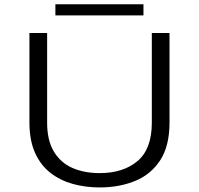

<svg xmlns="http://www.w3.org/2000/svg" viewBox="-20 -852 915 884"><path d="M439 11Q373.5 11 315 -5.2Q256.5 -21.5 211.5 -56.8Q166.5 -92 141 -149.2Q115.5 -206.5 115.5 -288.5V-700H197V-287Q197 -206.5 227.5 -155Q258 -103.5 312.5 -79.2Q367 -55 439 -55Q547.5 -55 613.2 -110.5Q679 -166 679 -287V-700H760.5V-288.5Q760.5 -179 717 -113.2Q673.5 -47.5 600.5 -18.2Q527.5 11 439 11ZM235 -781V-832.5H640.5V-781Z"/></svg>

Font: Trispace SemiExpanded Light
Style: Regular
Weight: 300
Width: 6
Designer: Tyler Finck
Foundry: Etcetera Type Company
Version: Version 1.210; ttfautohint (v1.8.3)